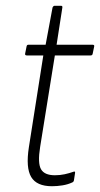

<svg xmlns="http://www.w3.org/2000/svg" viewBox="-20 -637 346 665"><path d="M160 8Q107 8 88 -24Q69 -56 80 -127L130 -445H73Q66 -445 67 -451L72 -476Q73 -482 78 -482H138L162 -611Q165 -617 169 -617H191Q197 -617 196 -611L176 -482H301Q308 -482 306 -475L301 -451Q300 -445 294 -445H170L119 -128Q110 -72 122 -51Q134 -30 170 -30Q188 -30 204 -33.5Q220 -37 234 -42Q241 -45 240 -38L236 -12Q235 -7 230 -5Q215 2 196.5 5Q178 8 160 8Z"/></svg>

Font: Sofia Sans Condensed ExtraLight
Style: Italic
Weight: 250
Italic angle: -9°
Version: Version 4.100